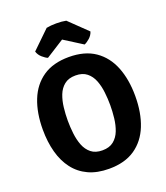

<svg xmlns="http://www.w3.org/2000/svg" viewBox="-164 -1024 994 1150"><g transform="rotate(-20 333.0 -448.5)"><path d="M197 -342Q197 -301.5 201.8 -259.5Q206.5 -217.5 220.2 -182Q234 -146.5 261 -124.8Q288 -103 332.5 -103Q377 -103 404 -124.8Q431 -146.5 444.8 -182Q458.5 -217.5 463.2 -259.5Q468 -301.5 468 -342Q468 -382.5 463.2 -424.2Q458.5 -466 444.8 -501.2Q431 -536.5 404 -558.2Q377 -580 332.5 -580Q288 -580 261 -558.2Q234 -536.5 220.2 -501.2Q206.5 -466 201.8 -424.2Q197 -382.5 197 -342ZM38 -342Q38 -448.5 70 -528.5Q102 -608.5 167.2 -653Q232.5 -697.5 332.5 -697.5Q433.5 -697.5 498.8 -652.5Q564 -607.5 595.8 -527.5Q627.5 -447.5 627.5 -342Q627.5 -235.5 595.5 -155.2Q563.5 -75 498.2 -30.2Q433 14.5 332.5 14.5Q257 14.5 201.5 -11.2Q146 -37 109.8 -84.5Q73.5 -132 55.8 -197.5Q38 -263 38 -342ZM393.5 -907 507.5 -797Q500.5 -774 481.5 -757.5Q462.5 -741 448 -735.5L331 -809.5L214.5 -735.5Q200 -741 181 -757.5Q162 -774 155 -797L268.5 -907Q296 -912.5 331 -912.5Q367 -912.5 393.5 -907Z"/></g></svg>

Font: Signika Negative Light
Style: Bold
Weight: 700
Version: Version 2.001